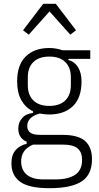

<svg xmlns="http://www.w3.org/2000/svg" viewBox="-20 -776 518 1008"><path d="M463 60Q463 141 408.5 176.5Q354 212 240 212Q132 212 86 178.5Q40 145 40 82Q40 37 62 12Q84 -13 120 -21V-32Q76 -51 76 -101Q76 -133 96 -156Q116 -179 153 -183V-192Q114 -211 92 -250Q70 -289 70 -349Q70 -436 115.5 -480Q161 -524 239 -524Q259 -524 276.5 -520.5Q294 -517 309 -512H454V-467H339V-461Q371 -453 389.5 -423.5Q408 -394 408 -349Q408 -262 362.5 -218.5Q317 -175 239 -175Q214 -175 189 -180Q157 -172 140 -155Q123 -138 123 -115Q123 -92 138.5 -80Q154 -68 190 -68H307Q391 -68 427 -35.5Q463 -3 463 60ZM239 -220Q293 -220 322.5 -248.5Q352 -277 352 -329V-370Q352 -422 322.5 -450.5Q293 -479 239 -479Q185 -479 155.5 -450.5Q126 -422 126 -370V-329Q126 -277 155.5 -248.5Q185 -220 239 -220ZM411 63Q411 24 388 3.5Q365 -17 305 -17H154Q91 9 91 71Q91 116 120.5 141Q150 166 210 166H269Q338 166 374.5 141.5Q411 117 411 63ZM273 -756 379 -617 349 -594 240 -716 131 -594 101 -617 207 -756Z"/></svg>

Font: IBM Plex Sans Cond Light
Style: Regular
Weight: 300
Width: 3
Designer: Mike Abbink, Paul van der Laan, Pieter van Rosmalen
Foundry: Bold Monday
Version: Version 1.3